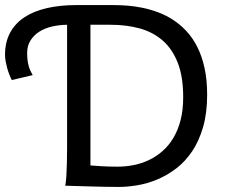

<svg xmlns="http://www.w3.org/2000/svg" viewBox="-20 -738 902 763"><path d="M239.3 0Q242.2 -14.6 243.7 -37.6Q245.1 -60.5 245.8 -89.4Q246.6 -118.2 246.6 -151.9V-639.6Q215.8 -639.2 187 -632.6Q158.2 -626 136.2 -612.1Q114.3 -598.1 101.1 -577.1Q87.9 -556.2 87.9 -527.3Q87.9 -511.7 89.4 -499.8Q90.8 -487.8 93.5 -477.5Q96.2 -467.3 100.3 -458Q104.5 -448.7 109.9 -439.5L26.9 -419.9Q22 -429.2 17.1 -441.7Q12.2 -454.1 8.5 -467.5Q4.9 -481 2.4 -494.6Q0 -508.3 0 -520Q0 -570.3 20 -607.7Q40 -645 77.1 -669.4Q114.3 -693.8 166.5 -705.8Q218.8 -717.8 282.7 -717.8H432.1Q457 -717.8 486.3 -715.6Q515.6 -713.4 546.4 -707Q577.1 -700.7 608.2 -689.2Q639.2 -677.7 667.7 -659.2Q696.3 -640.6 720.9 -614.3Q745.6 -587.9 763.9 -551.8Q782.2 -515.6 792.7 -468.5Q803.2 -421.4 803.2 -361.3Q803.2 -288.6 787.1 -233.2Q771 -177.7 743.9 -137.2Q716.8 -96.7 681.2 -69.3Q645.5 -42 606.4 -25.4Q567.4 -8.8 527.3 -2Q487.3 4.9 451.7 4.9Q439.9 4.9 424.6 4.6Q409.2 4.4 392.1 4.2Q375 3.9 356.9 3.4Q338.9 2.9 321.8 2.4Q281.7 1.5 239.3 0ZM708 -351.6Q708 -433.6 686.3 -488.8Q664.6 -543.9 626 -577.4Q587.4 -610.8 534.7 -625.2Q481.9 -639.6 419.9 -639.6H339.4V-80.6Q356.4 -79.1 384 -77.4Q411.6 -75.7 446.8 -75.7Q479.5 -75.7 511.5 -82Q543.5 -88.4 572.5 -102.3Q601.6 -116.2 626.5 -138.2Q651.4 -160.2 669.4 -190.7Q687.5 -221.2 697.8 -261.2Q708 -301.3 708 -351.6Z"/></svg>

Font: Andika Basic
Style: Regular
Weight: 400
Designer: Annie Olsen & Victor Gaultney
Foundry: SIL International
Version: Version 1.000